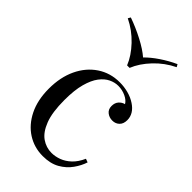

<svg xmlns="http://www.w3.org/2000/svg" viewBox="-246 -883 977 977"><g transform="rotate(45 243.0 -394.0)"><path d="M279 -529Q311 -529 341 -521Q371 -513 395 -497Q418 -482 430 -462.5Q442 -443 442 -420Q442 -393 427 -378.5Q412 -364 389 -364Q367 -364 350.5 -377Q334 -390 334 -414Q334 -437 346.5 -451Q359 -465 376 -469Q366 -487 340.5 -499Q315 -511 286 -511Q261 -511 236 -499Q211 -487 190 -459.5Q169 -432 156 -384.5Q143 -337 143 -266Q143 -178 163 -126Q183 -74 215.5 -51.5Q248 -29 287 -29Q313 -29 340 -39Q367 -49 391 -71.5Q415 -94 432 -132L451 -125Q441 -93 418 -60.5Q395 -28 358 -7Q321 14 267 14Q205 14 155 -18Q105 -50 75.5 -109.5Q46 -169 46 -251Q46 -333 75.5 -395.5Q105 -458 158 -493.5Q211 -529 279 -529ZM421 -802 429 -788Q371 -760 326.5 -713Q282 -666 262 -616H244Q224 -666 179.5 -713Q135 -760 77 -788L85 -802Q139 -783 190.5 -756Q242 -729 273 -702Q299 -729 339 -756Q379 -783 421 -802Z"/></g></svg>

Font: Playfair Display
Style: Regular
Weight: 400
Designer: Claus Eggers Sørensen
Foundry: Claus Eggers Sørensen
Version: Version 1.203